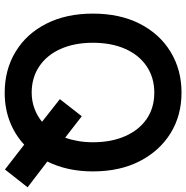

<svg xmlns="http://www.w3.org/2000/svg" viewBox="-8 -750 774 797"><g transform="rotate(90 378.5 -351.0)"><path d="M364 16Q269 16 194.5 -29Q120 -74 78 -156.5Q36 -239 36 -350Q36 -462 78 -544.5Q120 -627 194.5 -672.5Q269 -718 364 -718Q459 -718 532.5 -672.5Q606 -627 648.5 -544.5Q691 -462 691 -350Q691 -296 680.5 -248.5Q670 -201 650 -161L757 -79L683 15L580 -65Q538 -26 483.5 -5Q429 16 364 16ZM364 -96Q399 -96 430 -107.5Q461 -119 485 -139L391 -213L462 -304L551 -235Q560 -260 565 -289Q570 -318 570 -350Q570 -427 544.5 -484.5Q519 -542 473 -573.5Q427 -605 364 -605Q302 -605 255 -573.5Q208 -542 182.5 -484.5Q157 -427 157 -350Q157 -274 182.5 -216.5Q208 -159 255 -127.5Q302 -96 364 -96Z"/></g></svg>

Font: Zen Kaku Gothic Antique
Style: Bold
Weight: 700
Designer: Yoshimichi Ohira
Foundry: Positype
Version: Version 1.001